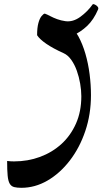

<svg xmlns="http://www.w3.org/2000/svg" viewBox="-20 -686 517 916"><path d="M82 210Q61 210 47.5 206.5Q34 203 26.5 190.5Q19 178 16.5 152Q14 126 14 82Q24 83 30.5 83.5Q37 84 47 84Q113 84 171 62.5Q229 41 273 1Q317 -39 342.5 -96.5Q368 -154 368 -227Q368 -255 362.5 -287Q357 -319 346.5 -348.5Q336 -378 320 -400.5Q304 -423 284 -432Q233 -455 201 -477Q169 -499 157 -518Q157 -553 163 -575.5Q169 -598 178.5 -609.5Q188 -621 194 -621Q205 -617 220 -609Q235 -601 253 -594.5Q271 -588 292 -585Q328 -580 363 -605.5Q398 -631 422 -665Q424 -668 432 -664.5Q440 -661 445.5 -654.5Q451 -648 448 -641Q427 -592 396 -562.5Q365 -533 323 -514L305 -568Q334 -549 354 -512.5Q374 -476 387.5 -429.5Q401 -383 407.5 -332Q414 -281 414 -232Q414 -141 387 -61Q360 19 313 80Q266 141 206.5 175.5Q147 210 82 210Z"/></svg>

Font: Noto Rashi Hebrew Medium
Style: Regular
Weight: 500
Version: Version 1.006